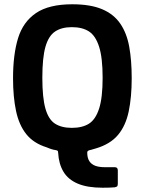

<svg xmlns="http://www.w3.org/2000/svg" viewBox="-20 -698 678 898"><path d="M41 -332Q41 -443 64.5 -519.5Q88 -596 148.5 -637Q209 -678 318 -678Q403 -678 457.5 -655Q512 -632 542.5 -587.5Q573 -543 584.5 -479Q596 -415 596 -332Q596 -244 582 -177Q568 -110 532 -67Q496 -24 429 -4Q423 -3 415 0Q407 3 400 4Q388 7 388 15Q388 41 398 56Q408 71 426 77.5Q444 84 470 84H517Q531 84 531 99V160Q531 170 528.5 173Q526 176 517 178Q512 179 492.5 179.5Q473 180 460 180Q389 180 344 161Q299 142 277 105.5Q255 69 252 17Q252 9 249 7Q246 5 240 4Q232 3 222 0Q212 -3 198 -9Q137 -28 103 -70.5Q69 -113 55 -179Q41 -245 41 -332ZM178 -334Q178 -241 192.5 -190Q207 -139 237.5 -119.5Q268 -100 316 -100Q365 -100 396 -119.5Q427 -139 443.5 -190Q460 -241 460 -334Q460 -428 443.5 -479.5Q427 -531 396 -551Q365 -571 316 -571Q268 -571 237.5 -550.5Q207 -530 192.5 -479Q178 -428 178 -334Z"/></svg>

Font: Glory
Style: Bold
Weight: 700
Designer: Robert Leuschke
Foundry: Robert Leuschke
Version: Version 1.011